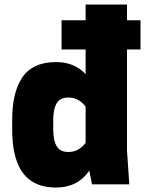

<svg xmlns="http://www.w3.org/2000/svg" viewBox="-20 -820 645 854"><path d="M605 -600.1H544.9V-149.9L555.2 0H389.2L377 -61Q326.2 14.2 229 14.2Q186 14.2 153.1 2Q120.1 -10.3 97.7 -32.5Q75.2 -54.7 61 -87.2Q46.9 -119.6 40.5 -158.4Q34.2 -197.3 34.2 -245.1V-285.2Q34.2 -345.2 44.4 -391.1Q54.7 -437 76.9 -472.2Q99.1 -507.3 137.5 -525.6Q175.8 -543.9 229 -543.9Q311 -543.9 360.8 -490.2V-600.1H253.9V-730H360.8V-799.8H544.9V-730H605ZM360.8 -185.1V-345.2Q351.1 -360.4 331.1 -373.3Q311 -386.2 284.2 -386.2Q248 -386.2 232.4 -361.1Q216.8 -335.9 216.8 -285.2V-245.1Q216.8 -194.3 232.4 -169.2Q248 -144 284.2 -144Q311 -144 331.1 -157Q351.1 -169.9 360.8 -185.1Z"/></svg>

Font: Cooper Hewitt
Style: Heavy
Weight: 713
Designer: Village Type and Design LLC
Foundry: Cooper Hewitt Smithsonian Design Museum
Version: 1.000